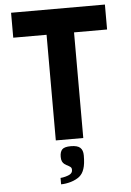

<svg xmlns="http://www.w3.org/2000/svg" viewBox="-63 -771 726 1062"><g transform="rotate(-5 300.0 -240.0)"><path d="M224.5 -586.5H39.5V-725H560.5V-586.5H377V0H224.5ZM285.5 194.5Q292.5 190 296 184.2Q299.5 178.5 299.5 170Q299.5 161 296 156.8Q292.5 152.5 283.5 147.5Q268.5 140 260.5 134Q252.5 128 248 118.5Q243.5 109 243.5 93Q243.5 65.5 256 52.2Q268.5 39 304.5 39Q341 39 356.2 53Q371.5 67 371.5 96Q371.5 144.5 362.5 170Q358 184 351.5 194Q345 204 335 212.5Q327.5 218.5 315 225Q302.5 231.5 287.5 236Q258 244.5 232.5 244.5V209Q244.5 208.5 261 204Q277.5 199.5 285.5 194.5Z"/></g></svg>

Font: JuliaMono ExtraBold
Style: Regular
Weight: 800
Monospace: yes
Designer: cormullion
Foundry: corm
Version: Version 0.055; ttfautohint (v1.8.4)